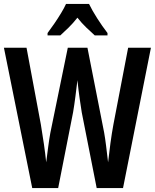

<svg xmlns="http://www.w3.org/2000/svg" viewBox="-26 -1050 788 977"><path d="M742 -807 600 -93H466L390 -478Q386 -503 379.5 -547.5Q373 -592 368 -642Q364 -608 358 -561Q352 -514 346 -479L270 -93H138L-6 -807H109L182 -416Q190 -369 197.5 -316.5Q205 -264 209 -224Q214 -263 219.5 -304.5Q225 -346 230 -373L319 -807H419L504 -375Q509 -347 514 -307Q519 -267 524 -224Q529 -270 536 -321.5Q543 -373 551 -416L626 -807ZM427 -1030Q443 -997 468.5 -957Q494 -917 521 -882V-870H456Q437 -887 413 -910Q389 -933 368 -960Q346 -932 322 -908.5Q298 -885 281 -870H216V-882Q232 -903 250.5 -930Q269 -957 285 -983.5Q301 -1010 310 -1030Z"/></svg>

Font: Noto Sans Kannada UI ExtraCondensed SemiBold
Style: Regular
Weight: 600
Width: 2
Designer: Jelle Bosma - Monotype Design Team
Foundry: Monotype Imaging Inc.
Version: Version 2.005; ttfautohint (v1.8.4.7-5d5b)